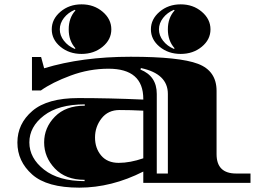

<svg xmlns="http://www.w3.org/2000/svg" viewBox="-20 -841 1202 883"><path d="M169 -579 183 -527Q357 -580 581 -580Q805 -580 890.5 -547.5Q976 -515 976 -423V-132Q976 -43 1066 -43H1132V0H639V-52Q493 22 344.5 22Q196 22 128 -38.5Q60 -99 60 -185.5Q60 -272 129 -331Q198 -390 340.5 -390Q483 -390 639 -383V-386Q639 -525 479 -525Q390 -525 305 -493.5Q220 -462 168 -425H127V-579ZM452 -787Q492 -753 492 -706Q492 -659 452 -626Q412 -593 355 -593Q298 -593 258 -626Q218 -659 218 -706Q218 -753 258 -787Q298 -821 355 -821Q412 -821 452 -787ZM908 -787Q948 -753 948 -706Q948 -659 908 -626Q868 -593 811 -593Q754 -593 714 -626Q674 -659 674 -706Q674 -753 714 -787Q754 -821 811 -821Q868 -821 908 -787ZM639 -113V-332Q582 -335 529.5 -335Q477 -335 447 -296.5Q417 -258 417 -208.5Q417 -159 445.5 -125.5Q474 -92 526 -92Q578 -92 639 -113ZM701 -409V-43H752V-409Q752 -502 628 -528L626 -521Q701 -491 701 -409ZM369 -8V-14Q282 -14 232.5 -66Q183 -118 183 -186Q183 -254 232.5 -304.5Q282 -355 370 -355V-361Q249 -361 182 -309.5Q115 -258 115 -186Q115 -114 182.5 -61Q250 -8 369 -8ZM783 -793 780 -796Q749 -783 730 -758.5Q711 -734 711 -706Q711 -678 730 -653.5Q749 -629 780 -616L783 -619Q752 -653 752 -706Q752 -759 783 -793ZM327 -793 324 -796Q293 -783 274 -758.5Q255 -734 255 -706Q255 -678 274 -653.5Q293 -629 324 -616L327 -619Q296 -653 296 -706Q296 -759 327 -793Z"/></svg>

Font: Diplomata
Style: Regular
Weight: 400
Width: 7
Designer: Eduardo Rodriguez Tunni
Foundry: Eduardo Rodriguez Tunni
Version: Version 1.001